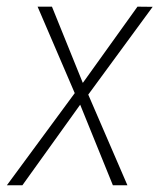

<svg xmlns="http://www.w3.org/2000/svg" viewBox="-38 -548 471 568"><path d="M115.7 -528.3 207 -302.7 368.7 -528.3 413.6 -527.8 223.1 -268.1 338.9 0H295.9L199.2 -238.3L28.3 0H-17.6L183.1 -272.5L73.2 -528.3Z"/></svg>

Font: Roboto Condensed ExtraLight
Style: Italic
Weight: 250
Italic angle: -12°
Designer: Christian Robertson
Foundry: Google
Version: Version 3.008; 2023